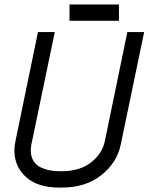

<svg xmlns="http://www.w3.org/2000/svg" viewBox="-20 -827 665 859"><path d="M120.6 -181.6Q117.7 -167 117.7 -154.3Q117.7 -127.4 128.9 -108.4Q140.1 -89.4 159.7 -79.6Q179.2 -69.8 200.2 -65.4Q221.2 -61 245.1 -61H257.3Q336.4 -61 387 -100.1Q437.5 -139.2 449.2 -196.3L549.8 -683.6H625L520.5 -181.6Q503.4 -98.6 433.1 -43.2Q362.8 12.2 257.3 12.2H245.1Q148.9 12.2 96.7 -34.7Q44.4 -81.5 44.4 -154.3Q44.4 -172.9 49.3 -196.3L149.9 -683.6H225.1ZM291 -733.9V-807.1H512.2V-733.9Z"/></svg>

Font: Anka/Coder
Style: Italic
Weight: 400
Italic angle: -12°
Monospace: yes
Version: Version 001.100